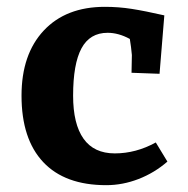

<svg xmlns="http://www.w3.org/2000/svg" viewBox="-20 -528 551 562"><path d="M43 -248Q43 -369 108 -438.5Q173 -508 287 -508Q327 -508 365.5 -502Q404 -496 461 -483L447 -312L365 -315L366 -367Q364 -390 360 -414Q327 -432 295 -432Q243 -432 218.5 -386.5Q194 -341 194 -248Q194 -165 224.5 -122Q255 -79 316 -79Q378 -79 436 -111L470 -55Q432 -22 385.5 -4Q339 14 291 14Q170 14 106.5 -53.5Q43 -121 43 -248Z"/></svg>

Font: Andada Pro ExtraBold
Style: Regular
Weight: 800
Designer: Carolina Giovagnoli
Foundry: Huerta Tipografica
Version: Version 3.005; ttfautohint (v1.8.4)